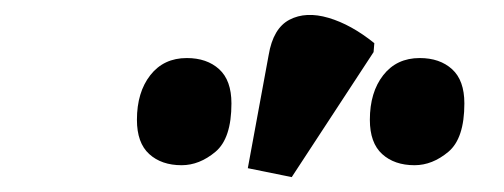

<svg xmlns="http://www.w3.org/2000/svg" viewBox="-20 -839 677 258"><path d="M372 -601 313 -613 341 -765Q347 -801 369 -812.5Q391 -824 421.5 -815Q452 -806 483 -781L482 -769ZM537 -617Q510 -617 493.5 -632Q477 -647 477 -678Q477 -715 495 -738Q513 -761 544 -761Q571 -761 587.5 -746Q604 -731 604 -700Q604 -653 582.5 -635Q561 -617 537 -617ZM224 -617Q197 -617 180.5 -632Q164 -647 164 -678Q164 -715 182 -738Q200 -761 231 -761Q258 -761 274.5 -746Q291 -731 291 -700Q291 -653 269.5 -635Q248 -617 224 -617Z"/></svg>

Font: Noto Serif SemiCondensed ExtraBold
Style: Italic
Weight: 800
Width: 4
Italic angle: -12°
Designer: Monotype Design Team
Foundry: Monotype Imaging Inc.
Version: Version 2.014; ttfautohint (v1.8.4.7-5d5b)